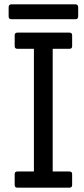

<svg xmlns="http://www.w3.org/2000/svg" viewBox="-20 -869 390 889"><path d="M301 0H61Q48 0 48 -12V-63Q48 -75 61 -75H137V-643H61Q48 -643 48 -655V-706Q48 -718 61 -718H301Q314 -718 314 -706V-655Q314 -643 301 -643H224V-75H301Q314 -75 314 -63V-12Q314 0 301 0ZM329 -780H33Q20 -780 20 -793V-835Q20 -849 33 -849H329Q342 -849 342 -835V-793Q342 -780 329 -780Z"/></svg>

Font: Sanchez
Style: Regular
Weight: 400
Designer: Daniel Hernández
Foundry: LatinoType
Version: Version 1.001